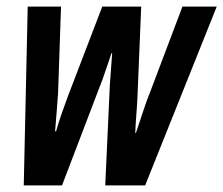

<svg xmlns="http://www.w3.org/2000/svg" viewBox="-20 -562 677 582"><path d="M52 0 64 -542H165L156 -279Q154 -248 151.5 -219.5Q149 -191 147 -164H150Q157 -189 166.5 -216.5Q176 -244 185 -268L290 -542H408L397 -276Q396 -248 393.5 -217.5Q391 -187 390 -159H392Q403 -191 413.5 -223.5Q424 -256 437 -288L533 -542H637L420 0H299L313 -305Q315 -329 316.5 -352.5Q318 -376 320 -401H318Q311 -380 304.5 -361Q298 -342 291 -322L168 0Z"/></svg>

Font: Noto Sans ExtraCondensed SemiBold
Style: Italic
Weight: 600
Width: 2
Italic angle: -12°
Designer: Monotype Design Team
Foundry: Monotype Imaging Inc.
Version: Version 2.013; ttfautohint (v1.8.4.7-5d5b)